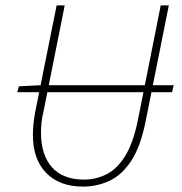

<svg xmlns="http://www.w3.org/2000/svg" viewBox="-20 -680 674 712"><path d="M44 -338 50 -360 132 -364H624L618 -338ZM288 12Q201 12 151.5 -38.5Q102 -89 102 -180Q102 -200 104 -219Q106 -238 110 -262L190 -660H220L142 -270Q136 -246 134 -226Q132 -206 132 -188Q132 -106 172.5 -60Q213 -14 292 -14Q336 -14 375.5 -34Q415 -54 445 -103Q475 -152 492 -238L576 -660H606L520 -230Q501 -135 466 -82.5Q431 -30 385 -9Q339 12 288 12Z"/></svg>

Font: Source Sans 3
Style: Italic
Weight: 200
Italic angle: -11°
Designer: Paul D. Hunt
Foundry: Adobe
Version: Version 3.046;hotconv 1.0.118;makeotfexe 2.5.65603